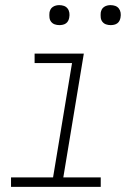

<svg xmlns="http://www.w3.org/2000/svg" viewBox="-20 -729 540 749"><path d="M23 0V-37H187L261 -483H115V-520H307L227 -37H373V0ZM412 -631Q402 -631 393.5 -634Q385 -637 379.5 -644Q374 -651 373 -660.5Q372 -670 373 -680Q374 -686 377 -692Q380 -698 386 -702Q392 -706 398.5 -707.5Q405 -709 411 -709Q421 -709 429.5 -706Q438 -703 443.5 -696Q449 -689 450.5 -679.5Q452 -670 450 -660Q449 -654 446 -648Q443 -642 437.5 -638Q432 -634 425 -632.5Q418 -631 412 -631ZM212 -631Q202 -631 193.5 -634Q185 -637 179.5 -644Q174 -651 173 -660.5Q172 -670 173 -680Q174 -686 177 -692Q180 -698 186 -702Q192 -706 198.5 -707.5Q205 -709 211 -709Q221 -709 229.5 -706Q238 -703 243.5 -696Q249 -689 250.5 -679.5Q252 -670 250 -660Q249 -654 246 -648Q243 -642 237.5 -638Q232 -634 225 -632.5Q218 -631 212 -631Z"/></svg>

Font: Iosevka SS18 Extralight
Style: Italic
Weight: 200
Italic angle: -9°
Monospace: yes
Designer: Belleve Invis
Foundry: Belleve Invis
Version: Version 25.1.1; ttfautohint (v1.8.4)